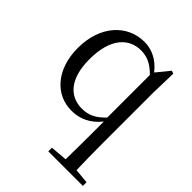

<svg xmlns="http://www.w3.org/2000/svg" viewBox="-219 -583 1044 1044"><g transform="rotate(45 303.0 -60.5)"><path d="M429 -348.7H428.9V-21.7C385.9 24.3 347.9 42.3 295.9 42.3C205 42.3 135.9 -24.8 135.9 -176.8C135.9 -339.7 209 -409.8 301 -409.8C348 -409.8 387 -391.7 429 -348.7ZM332 335.3H428H597.9V307.2L513 299.2C510.9 235.3 510 170.2 510 106.2V-295.7L514 -443.8L497 -449.7L435.9 -374.7C390.9 -432.6 335 -455.7 281.9 -455.7C149.9 -455.7 47.9 -347.7 47.9 -175.7C47.9 -14.6 139 90.3 264.9 90.3C327.9 90.3 384 65.3 431 7.3V106.3C431 170.3 430 235.4 429 299.3L332 307.3Z"/></g></svg>

Font: YuFanDanQingSong
Style: Regular
Weight: 100
Foundry: 余繁
Version: Version 1.0